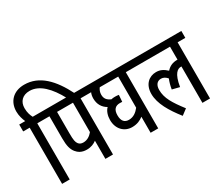

<svg xmlns="http://www.w3.org/2000/svg" viewBox="-147 -1262 1893 1640"><g transform="rotate(-30 799.5 -442.0)"><path d="M64 -554V0H139V-554H215V-622H133C121 -645 109 -675 109 -720C109 -784 149 -827 219 -827C317 -827 399 -740 466 -615H545C460 -786 354 -896 206 -896C99 -896 34 -828 34 -730C34 -688 47 -649 59 -622H0V-554Z M566 -554H642V-622H203V-554H259V-337C259 -261 270 -224 294 -193C314 -168 344 -147 394 -147C437 -147 467 -161 491 -179V0H566ZM491 -554V-264C468 -236 438 -215 399 -215C378 -215 363 -222 353 -235C339 -253 334 -275 334 -344V-554Z M1088 -554V-622H630V-554H670C663 -539 659 -520 659 -498C659 -441 685 -399 729 -374C704 -350 691 -309 691 -267C691 -177 750 -120 826 -120C876 -120 910 -137 937 -158V0H1012V-554ZM766 -270C766 -326 791 -351 836 -351C843 -351 851 -351 859 -350L864 -416C853 -418 840 -419 827 -419C814 -419 802 -418 790 -415C752 -431 734 -454 734 -492C734 -517 743 -538 755 -554H937V-247C910 -213 878 -188 833 -188C792 -188 766 -212 766 -270Z M1076 -554H1448V-426C1446 -426 1444 -426 1442 -426C1402 -426 1367 -412 1339 -380C1306 -410 1277 -426 1235 -426C1168 -426 1108 -379 1108 -283C1108 -188 1168 -88 1247 12L1303 -30C1225 -132 1183 -198 1183 -280C1183 -324 1203 -356 1244 -356C1268 -356 1288 -343 1304 -324C1293 -298 1284 -267 1278 -230L1350 -212C1370 -337 1411 -359 1443 -359C1445 -359 1446 -359 1448 -359V0H1523V-554H1599V-622H1076Z"/></g></svg>

Font: Noto Sans ExtraCondensed
Style: Italic
Weight: 400
Width: 2
Italic angle: -12°
Designer: Monotype Design Team
Foundry: Monotype Imaging Inc.
Version: Version 2.013